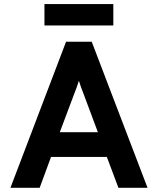

<svg xmlns="http://www.w3.org/2000/svg" viewBox="-20 -900 757 920"><path d="M30 0 296.5 -700H419.5L687 0H547.5L492 -148H224.5L170 0ZM266.5 -266.5H449L379 -454Q374 -466.5 367.8 -483.5Q361.5 -500.5 358 -513Q354.5 -500.5 348.2 -483.5Q342 -466.5 337 -454ZM193 -778V-880.5H523V-778Z"/></svg>

Font: Overpass
Style: Bold
Weight: 700
Designer: Delve Withrington, Dave Bailey, Thomas Jockin
Foundry: Delve Fonts LLC
Version: Version 4.000; ttfautohint (v1.8.3)